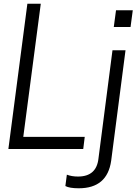

<svg xmlns="http://www.w3.org/2000/svg" viewBox="-20 -800 747 1031"><path d="M25 0ZM427 0H25L127 -780H199L105 -65H435ZM403 211Q353 211 331 199L339 138Q365 148 399 148Q499 148 509 49L584 -530H654L577 63Q556 211 403 211ZM681 -655H591L603 -745H693Z"/></svg>

Font: Tanohe Sans
Style: Italic
Weight: 400
Designer: Village Type and Design LLC & Cristiano Sobral
Foundry: Cooper Hewitt Smithsonian Design Museum
Version: Version 1.00;September 29, 2021;FontCreator 13.0.0.2655 64-b